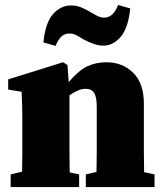

<svg xmlns="http://www.w3.org/2000/svg" viewBox="-20 -754 660 774"><path d="M23 0V-51L69 -62Q70 -98 70 -138.5Q70 -179 70 -210V-272Q70 -300 69.5 -317Q69 -334 68.5 -349Q68 -364 67 -384L13 -393V-434L234 -503L252 -492L257 -423Q298 -471 332.5 -487Q367 -503 409 -503Q474 -503 517 -460.5Q560 -418 560 -336V-210Q560 -178 560 -137Q560 -96 561 -60L603 -51V0H326V-51L369 -61Q370 -97 370 -138Q370 -179 370 -210V-323Q370 -363 359.5 -379.5Q349 -396 325 -396Q297 -396 260 -370V-210Q260 -179 260 -137.5Q260 -96 261 -59L299 -51V0ZM155 -583Q163 -663 194 -697.5Q225 -732 266 -732Q288 -732 306.5 -724.5Q325 -717 340 -708Q356 -699 370 -691Q384 -683 400 -683Q437 -683 456 -734L505 -720Q497 -641 466.5 -605.5Q436 -570 397 -570Q377 -570 356.5 -577.5Q336 -585 319 -594Q306 -602 291 -610.5Q276 -619 259 -619Q240 -619 226.5 -605.5Q213 -592 204 -569Z"/></svg>

Font: Source Serif 4 Black
Style: Regular
Weight: 900
Designer: Frank Grießhammer
Foundry: Adobe
Version: Version 4.005;hotconv 1.1.0;makeotfexe 2.6.0